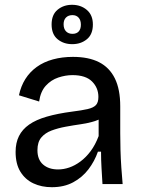

<svg xmlns="http://www.w3.org/2000/svg" viewBox="-20 -767 591 800"><path d="M196 13Q153 13 119 -3Q85 -19 65 -51.5Q45 -84 45 -134Q45 -172 59 -200Q73 -228 101.5 -248Q130 -268 175 -281Q220 -294 281 -302Q321 -307 345 -312.5Q369 -318 379.5 -329Q390 -340 390 -363Q390 -401 363.5 -427.5Q337 -454 282 -454Q253 -454 223 -444Q193 -434 171 -410Q149 -386 143 -344L59 -370Q67 -408 85.5 -437.5Q104 -467 133 -488Q162 -509 200.5 -519.5Q239 -530 284 -530Q349 -530 392.5 -508Q436 -486 458.5 -440.5Q481 -395 481 -324V-212Q481 -179 482 -142.5Q483 -106 485.5 -69.5Q488 -33 491 0H407Q405 -34 403 -67Q401 -100 401 -135H388Q374 -95 348.5 -61.5Q323 -28 285 -7.5Q247 13 196 13ZM222 -61Q245 -61 268.5 -69Q292 -77 315 -94Q338 -111 357.5 -137Q377 -163 391 -200V-290L418 -287Q402 -271 375.5 -262.5Q349 -254 317.5 -249.5Q286 -245 253.5 -239Q221 -233 194.5 -223Q168 -213 152 -194Q136 -175 136 -141Q136 -102 159.5 -81.5Q183 -61 222 -61ZM281 -583Q245 -583 220 -603.5Q195 -624 195 -665Q195 -706 220 -726.5Q245 -747 280 -747Q317 -747 342 -725.5Q367 -704 367 -665Q367 -624 342 -603.5Q317 -583 281 -583ZM282 -626Q299 -626 308 -636Q317 -646 317 -664Q317 -683 307.5 -693.5Q298 -704 282 -704Q265 -704 255 -694Q245 -684 245 -666Q245 -647 255 -636.5Q265 -626 282 -626Z"/></svg>

Font: Bricolage Grotesque 24pt
Style: Regular
Weight: 400
Designer: Mathieu Triay
Foundry: Atelier Triay
Version: Version 1.001;gftools[0.9.33.dev8+g029e19f]